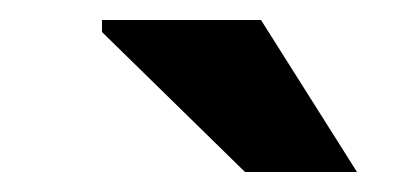

<svg xmlns="http://www.w3.org/2000/svg" viewBox="-20 -747 418 192"><path d="M225 -575 82 -715V-727H241L337 -575Z"/></svg>

Font: Arvo
Style: Bold
Weight: 700
Designer: Anton Koovit (Cyrillic Expansion: Cyreal)
Foundry: Anton Koovit, Yassin Baggar
Version: Version 3.000